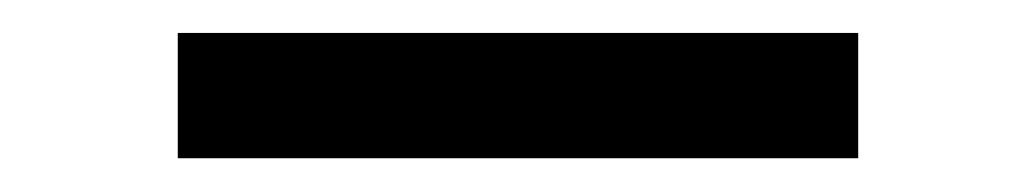

<svg xmlns="http://www.w3.org/2000/svg" viewBox="-20 -705 626 116"><path d="M87.4 -609.4V-685.1H498.5V-609.4Z"/></svg>

Font: CaskaydiaMono NF SemiLight
Style: Regular
Weight: 350
Designer: Aaron Bell
Foundry: Saja Typeworks
Version: Version 2111.001; ttfautohint (v1.8.4);Nerd Fonts 3.1.1